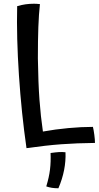

<svg xmlns="http://www.w3.org/2000/svg" viewBox="-20 -694 532 1029"><path d="M478 -14Q482 2 485.5 28.5Q489 55 489 72Q392 73 310 79Q228 85 122 100Q95 -87 81.5 -290.5Q68 -494 72 -661Q96 -668 117.5 -671Q139 -674 162 -674Q169 -674 177 -673.5Q185 -673 194 -672Q188 -617 185.5 -548.5Q183 -480 183 -381Q185 -248 191.5 -159.5Q198 -71 210 11Q276 -1 346 -7.5Q416 -14 478 -14ZM251 126Q280 122 296.5 121Q313 120 331 122Q333 169 323.5 217.5Q314 266 293 315Q273 315 257.5 312.5Q242 310 228 305Q243 256 248 214.5Q253 173 251 126Z"/></svg>

Font: Atma Medium
Style: Regular
Weight: 500
Designer: Gregori Vincens, Jeremie Hornus, Riccardo Olocco, Yoann Minet.
Foundry: black foundry
Version: Version 1.101;PS 1.100;hotconv 1.0.86;makeotf.lib2.5.63406